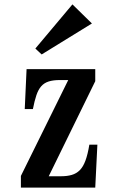

<svg xmlns="http://www.w3.org/2000/svg" viewBox="-20 -855 540 875"><path d="M310.1 -835 398.9 -748 169.9 -606.9 141.1 -633.8ZM101.1 -540H414.1V-484.9L202.1 -51.8H258.8Q286.1 -51.8 307.1 -57.9Q328.1 -64 343.5 -79.3Q358.9 -94.7 369.4 -123Q379.9 -151.4 387.2 -195.8H423.8L414.1 0H75.2V-53.2L291 -490.2H252.9Q222.2 -490.2 201.7 -483.6Q181.2 -477.1 167.7 -461.7Q154.3 -446.3 145.8 -420.9Q137.2 -395.5 129.9 -357.9H92.8Z"/></svg>

Font: BIZ UDMincho
Style: Bold
Weight: 700
Monospace: yes
Designer: TypeBank Co., Ltd.
Foundry: Morisawa Inc.
Version: Version 1.06